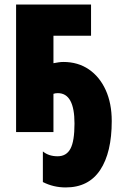

<svg xmlns="http://www.w3.org/2000/svg" viewBox="-20 -573 529 833"><path d="M375 -553.2V-418H211.9V-298.8Q224.1 -301.3 234.9 -302.7Q245.6 -304.2 254.9 -304.2Q318.4 -304.2 365.5 -272Q412.6 -239.7 438.7 -182.1Q464.8 -124.5 464.8 -47.9Q464.8 88.9 414.6 164.6Q364.3 240.2 265.1 240.2Q211.9 240.2 166 216.8V84Q191.4 105 230 105Q268.1 105 285.6 72.3Q303.2 39.6 303.2 -37.1Q303.2 -168.9 231 -168.9Q220.7 -168.9 211.9 -166V0H49.8V-553.2Z"/></svg>

Font: Open Sans Condensed ExtraBold
Style: Regular
Weight: 800
Width: 3
Designer: Monotype Design Team
Foundry: Monotype Imaging Inc.
Version: Version 3.000; ttfautohint (v1.8.4)